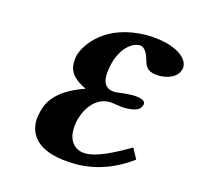

<svg xmlns="http://www.w3.org/2000/svg" viewBox="-75 -524 629 614"><g transform="rotate(15 239.0 -216.5)"><path d="M193 -121C206 -175 239 -208 280 -208C282 -208 293 -207 303 -205C312 -204 324 -202 330 -202C369 -202 383 -212 386 -227C387 -228 387 -229 387 -230C387 -242 371 -248 341 -248C335 -248 311 -246 297 -244C292 -244 289 -243 289 -243C265 -243 247 -253 247 -288C247 -297 249 -310 252 -325C267 -386 303 -408 325 -408C345 -408 353 -384 359 -364C364 -346 373 -330 411 -330C432 -330 470 -338 477 -370C478 -373 478 -375 478 -377C478 -413 422 -445 339 -445C205 -445 148 -363 138 -322C137 -314 136 -307 136 -300C136 -267 156 -247 194 -229C91 -194 77.1 -141 72 -118C70 -109 68 -100 68 -89C68 -42 99 12 227 12C300 12 366 -19 409 -52L390 -87C332 -53 283 -29 247 -29C210 -29 190 -56 190 -93C190 -102 191 -111 193 -121Z"/></g></svg>

Font: Linux Libertine O
Style: Bold Italic
Weight: 700
Italic angle: -11.5°
Designer: Philipp H. Poll
Foundry: Philipp H. Poll
Version: Version 4.1.0